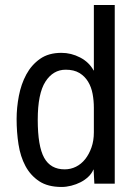

<svg xmlns="http://www.w3.org/2000/svg" viewBox="-20 -746 540 763"><path d="M353 -318Q353 -346 348 -373Q343 -400 330 -421.5Q317 -443 295.5 -456Q274 -469 241 -469Q191 -469 160.5 -421.5Q130 -374 130 -270Q130 -165 155.5 -119Q181 -73 237 -73Q261 -73 282 -83.5Q303 -94 318.5 -113.5Q334 -133 343.5 -160Q353 -187 353 -220ZM224 -536Q263 -536 298.5 -517.5Q334 -499 352 -466H353V-726H436V-16H355L352 -72H351Q345 -57 331.5 -44Q318 -31 300.5 -22Q283 -13 263 -8Q243 -3 225 -3Q170 -3 135.5 -26Q101 -49 81 -86.5Q61 -124 53.5 -172.5Q46 -221 46 -273Q46 -318 55 -365Q64 -412 84.5 -450Q105 -488 139 -512Q173 -536 224 -536Z"/></svg>

Font: D2Coding ligature
Style: Regular
Weight: 400
Monospace: yes
Designer: Yong-Rak Park; Jeong-Hwan Yoon; Sang-Min Lee;
Foundry: NHN Corporation
Version: Version 1.3.2; Build 20180524